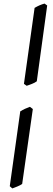

<svg xmlns="http://www.w3.org/2000/svg" viewBox="-20 -801 296 1065"><path d="M103 219.2Q98.6 222.7 91.6 226.3Q84.5 230 76.7 233.2Q68.8 236.3 61.3 239.3Q53.7 242.2 48.3 244.1L34.2 231.9L92.3 -183.1Q105.5 -191.4 118.7 -197.5Q131.8 -203.6 146 -208.5L162.1 -196.3ZM184.1 -350.1Q179.2 -346.2 172.1 -342.5Q165 -338.9 157.2 -335.7Q149.4 -332.5 141.6 -329.8Q133.8 -327.1 127.9 -325.2L112.8 -335.9L171.9 -757.3Q186 -765.6 199.5 -771.5Q212.9 -777.3 227.1 -781.2L241.7 -770.5Z"/></svg>

Font: Gentium Plus Am
Style: Italic
Weight: 400
Italic angle: -8°
Designer: J. Victor Gaultney, Annie Olsen, Iska Routamaa, Becca Hirsbrunner
Foundry: SIL International
Version: Version 5.000